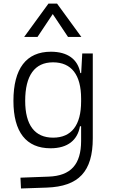

<svg xmlns="http://www.w3.org/2000/svg" viewBox="-20 -815 626 1068"><path d="M96.7 233.4 240.2 228.5C418.5 222.2 496.1 138.7 496.1 -45.9V-517.6H437.5L431.6 -408.7H426.8C413.1 -485.8 355.5 -527.3 263.2 -527.3C126 -527.3 54.7 -433.6 54.7 -253.9C54.7 -80.6 125.5 9.8 261.2 9.8C357.9 9.8 411.6 -36.6 424.8 -112.8H431.2V-30.3C430.7 98.1 375.5 163.1 250 167.5L93.8 173.3ZM431.2 -266.1V-251C431.2 -118.7 377.9 -49.3 275.4 -49.3C173.3 -49.3 120.1 -119.6 120.1 -253.9C120.1 -395 172.9 -468.3 274.9 -468.3C377.4 -468.3 431.2 -398.9 431.2 -266.1ZM114.3 -609.4H188.5L273.4 -736.8L358.4 -609.4H432.6L297.4 -794.9H249.5Z"/></svg>

Font: Cascadia Code PL Light
Style: Regular
Weight: 300
Monospace: yes
Designer: Aaron Bell
Foundry: Saja Typeworks
Version: Version 2404.023